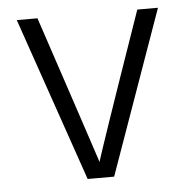

<svg xmlns="http://www.w3.org/2000/svg" viewBox="-43 -549 583 592"><g transform="rotate(-5 248.5 -253.5)"><path d="M30 -507 205 0H287L467 -507H403L329 -294Q302 -216 285.5 -167.5Q269 -119 260.5 -93.5Q252 -68 249 -58.5Q246 -49 246 -49Q246 -49 243 -58.5Q240 -68 231.5 -93.5Q223 -119 207 -167.5Q191 -216 165 -294L94 -507Z"/></g></svg>

Font: Hind Variable Light
Style: Regular
Weight: 300
Designer: Manushi Parikh, Satya Rajpurohit
Foundry: Indian Type Foundry
Version: Version 3.000